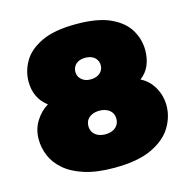

<svg xmlns="http://www.w3.org/2000/svg" viewBox="-106 -814 923 929"><g transform="rotate(-15 356.0 -350.0)"><path d="M355 10Q267 10 206 -9.5Q145 -29 107.5 -61.5Q70 -94 53 -134.5Q36 -175 36 -218Q36 -268 61 -308Q86 -348 123 -370Q92 -393 76.5 -426Q61 -459 61 -500Q61 -553 89 -601Q117 -649 181.5 -679.5Q246 -710 355 -710Q464 -710 527.5 -680Q591 -650 618.5 -602.5Q646 -555 646 -502Q646 -461 632 -427.5Q618 -394 587 -370Q628 -350 652 -308Q676 -266 676 -216Q676 -160 644.5 -108Q613 -56 542.5 -23Q472 10 355 10ZM355 -158Q375 -158 391 -165Q407 -172 416 -185.5Q425 -199 425 -217Q425 -236 416 -249Q407 -262 391 -269Q375 -276 355 -276Q335 -276 319 -269Q303 -262 294 -249Q285 -236 285 -217Q285 -199 294 -185.5Q303 -172 319 -165Q335 -158 355 -158ZM355 -433Q375 -433 389.5 -440.5Q404 -448 411.5 -460Q419 -472 419 -487Q419 -502 411.5 -514.5Q404 -527 389.5 -534Q375 -541 355 -541Q335 -541 321 -534Q307 -527 299.5 -514.5Q292 -502 292 -487Q292 -472 299.5 -460Q307 -448 321 -440.5Q335 -433 355 -433Z"/></g></svg>

Font: Rubik Light Black
Style: Regular
Weight: 900
Version: Version 2.104